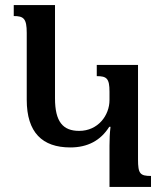

<svg xmlns="http://www.w3.org/2000/svg" viewBox="-20 -734 650 754"><path d="M410 0H573V-43C530 -43 522 -52 522 -108V-479H360V-435C399 -435 410 -426 410 -374V-341C410 -281 365 -220 291 -220C227 -220 196 -256 196 -348V-714H34V-671C73 -671 85 -661 85 -605V-342C85 -214 146 -155 256 -155C324 -155 375 -182 409 -236H414C411 -211 410 -187 410 -162Z"/></svg>

Font: Noto Serif Armenian Condensed Semi
Style: Regular
Weight: 600
Width: 3
Designer: Monotype Design Team
Foundry: Monotype Imaging Inc.
Version: Version 1.901